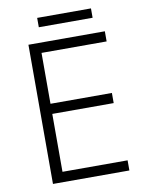

<svg xmlns="http://www.w3.org/2000/svg" viewBox="-92 -905 737 970"><g transform="rotate(-10 276.5 -420.0)"><path d="M492 0H100V-714H492V-662H158V-401H473V-349H158V-52H492ZM443 -840V-792H167V-840Z"/></g></svg>

Font: RS Noto Sans Light
Style: Regular
Weight: 300
Designer: Monotype Design Team
Foundry: Monotype Imaging Inc.
Version: Version 3.10